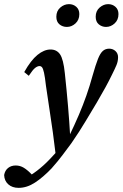

<svg xmlns="http://www.w3.org/2000/svg" viewBox="-84 -692 592 927"><path d="M-64 153Q-60 131 -45 119Q-30 107 -8 107Q13 107 31 118Q49 129 70 151L94 173L28 175Q98 138 155 78Q180 52 204 24Q228 -4 249 -33Q277 -91 297 -138Q317 -185 333 -230.5Q349 -276 363 -327Q378 -380 389 -407.5Q400 -435 412.5 -446Q425 -457 443 -457Q461 -457 473.5 -445.5Q486 -434 486 -416Q486 -396 478.5 -378Q471 -360 457 -332Q443 -303 425.5 -271Q408 -239 384 -198Q358 -155 328.5 -105.5Q299 -56 261 -1Q241 26 218.5 56Q196 86 165 121Q124 164 85 189.5Q46 215 6 215Q-25 215 -44 198Q-63 181 -64 153ZM255 -31 185 56Q178 -2 171 -54Q164 -106 155.5 -159.5Q147 -213 138 -277Q133 -321 128.5 -341Q124 -361 119 -367Q114 -373 107 -373Q97 -373 85.5 -364Q74 -355 55 -326L33 -344Q65 -401 97 -427Q129 -453 160 -453Q190 -453 206 -429.5Q222 -406 229 -339Q238 -255 244.5 -179Q251 -103 255 -31ZM239 -562Q218 -562 203 -574.5Q188 -587 188 -611Q188 -639 207 -655.5Q226 -672 249 -672Q270 -672 284.5 -659Q299 -646 299 -624Q299 -596 280.5 -579Q262 -562 239 -562ZM428 -562Q408 -562 393 -574.5Q378 -587 378 -611Q378 -639 397 -655.5Q416 -672 438 -672Q459 -672 473.5 -659Q488 -646 488 -624Q488 -596 469.5 -579Q451 -562 428 -562Z"/></svg>

Font: Lisu Bosa
Style: Bold Italic
Weight: 700
Italic angle: -19°
Designer: David Morse, Annie Olsen, Victor Gaultney, Frank Grießhammer (Latin)
Foundry: SIL International
Version: Version 2.000